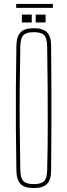

<svg xmlns="http://www.w3.org/2000/svg" viewBox="-20 -948 340 973"><path d="M151 5Q104 5 84 -16Q64 -37 63 -85Q61 -198 60.5 -299Q60 -400 60.5 -501Q61 -602 63 -714Q64 -763 84 -784Q104 -805 151 -805Q198 -805 218.5 -784Q239 -763 239 -714Q240 -602 240.5 -501Q241 -400 240.5 -299Q240 -198 239 -85Q239 -37 218.5 -16Q198 5 151 5ZM151 -15Q189 -15 203.5 -30Q218 -45 219 -85Q222 -200 222 -301.5Q222 -403 221.5 -503.5Q221 -604 219 -714Q218 -755 203.5 -770Q189 -785 151 -785Q114 -785 99 -770Q84 -755 83 -714Q81 -604 80 -503.5Q79 -403 80 -301.5Q81 -200 83 -85Q84 -45 99 -30Q114 -15 151 -15ZM161 -834V-874H211V-834ZM91 -834V-874H141V-834ZM62 -908V-928H248V-908Z"/></svg>

Font: Big Shoulders Display Thin
Style: Regular
Weight: 100
Designer: Patric King
Foundry: XO Type Co
Version: Version 1.000; ttfautohint (v1.8.2)